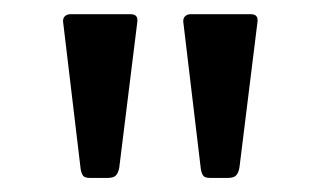

<svg xmlns="http://www.w3.org/2000/svg" viewBox="-20 -762 449 270"><path d="M316.7 -526.3Q315.4 -519 312.1 -515.4Q308.9 -511.8 300.3 -511.8H275.7Q268.7 -511.8 266.2 -514.5Q263.8 -517.2 262.5 -523.7L237.7 -731.6Q237.5 -736.8 240.6 -739.4Q243.7 -742 247.3 -742H332.9Q343 -742 342.2 -732.1ZM147.7 -526.3Q146.4 -519 143.1 -515.4Q139.9 -511.8 131.3 -511.8H106.7Q99.7 -511.8 97.2 -514.5Q94.8 -517.2 93.5 -523.7L68.7 -731.6Q68.4 -736.8 71.5 -739.4Q74.6 -742 78.3 -742H163.9Q174 -742 173.2 -732.1Z"/></svg>

Font: Libre Franklin Thin
Style: Regular
Weight: 100
Designer: Pablo Impallari, Rodrigo Fuenzalida, Nhung Nguyen
Foundry: Impallari Type
Version: Version 3.000